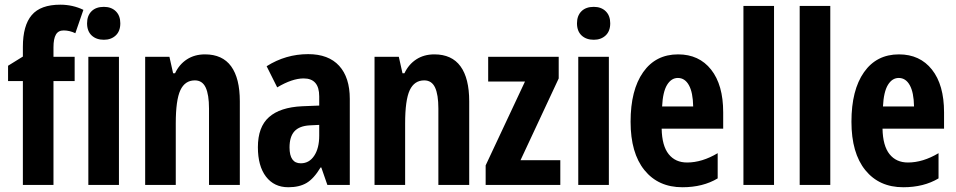

<svg xmlns="http://www.w3.org/2000/svg" viewBox="-20 -785 4058 815"><path d="M296.9 -440.9H207V0H77.1V-440.9H14.2V-505.9L77.1 -544.9V-585.9Q77.1 -676.8 114.7 -720.9Q152.3 -765.1 235.8 -765.1Q288.6 -765.1 334 -743.2L299.8 -644Q275.4 -655.8 250 -655.8Q227.5 -655.8 217.3 -638.2Q207 -620.6 207 -584V-543.9H296.9Z M484.9 0H355V-543.9H484.9ZM349.6 -686Q349.6 -718.3 368.4 -737.1Q387.2 -755.9 420.9 -755.9Q452.6 -755.9 471.7 -737.1Q490.7 -718.3 490.7 -686Q490.7 -652.8 471.2 -634.5Q451.7 -616.2 420.9 -616.2Q388.7 -616.2 369.1 -634.5Q349.6 -652.8 349.6 -686Z M867.2 0V-324.2Q867.2 -383.3 853 -413.6Q838.9 -443.8 807.1 -443.8Q765.1 -443.8 745.6 -402.1Q726.1 -360.4 726.1 -261.2V0H596.2V-543.9H699.2L714.8 -474.1H723.1Q740.7 -511.7 773.4 -533Q806.2 -554.2 850.1 -554.2Q924.3 -554.2 961.2 -503.4Q998 -452.6 998 -355V0Z M1369.6 0 1343.8 -74.2H1340.8Q1312 -26.4 1281.2 -8.3Q1250.5 9.8 1203.6 9.8Q1143.6 9.8 1109.1 -35.2Q1074.7 -80.1 1074.7 -160.2Q1074.7 -246.1 1121.8 -287.8Q1168.9 -329.6 1262.7 -334L1335 -336.9V-376Q1335 -452.1 1269 -452.1Q1220.2 -452.1 1156.7 -414.1L1111.8 -503.9Q1192.9 -555.2 1288.1 -555.2Q1374.5 -555.2 1419.7 -505.6Q1464.8 -456.1 1464.8 -365.2V0ZM1256.8 -91.8Q1292.5 -91.8 1313.7 -123.8Q1335 -155.8 1335 -209V-254.9L1294.9 -252.9Q1250.5 -250.5 1229.7 -227.5Q1209 -204.6 1209 -159.2Q1209 -91.8 1256.8 -91.8Z M1840.8 0V-324.2Q1840.8 -383.3 1826.7 -413.6Q1812.5 -443.8 1780.8 -443.8Q1738.8 -443.8 1719.2 -402.1Q1699.7 -360.4 1699.7 -261.2V0H1569.8V-543.9H1672.9L1688.5 -474.1H1696.8Q1714.4 -511.7 1747.1 -533Q1779.8 -554.2 1823.7 -554.2Q1897.9 -554.2 1934.8 -503.4Q1971.7 -452.6 1971.7 -355V0Z M2358.4 0H2041.5V-83L2208.5 -439H2052.2V-543.9H2351.6V-452.1L2189.5 -105H2358.4Z M2564.5 0H2434.6V-543.9H2564.5ZM2429.2 -686Q2429.2 -718.3 2448 -737.1Q2466.8 -755.9 2500.5 -755.9Q2532.2 -755.9 2551.3 -737.1Q2570.3 -718.3 2570.3 -686Q2570.3 -652.8 2550.8 -634.5Q2531.2 -616.2 2500.5 -616.2Q2468.3 -616.2 2448.7 -634.5Q2429.2 -652.8 2429.2 -686Z M2876.5 9.8Q2774.4 9.8 2715.6 -62.7Q2656.7 -135.3 2656.7 -268.1Q2656.7 -402.8 2710 -478.5Q2763.2 -554.2 2858.4 -554.2Q2947.3 -554.2 2998.5 -489.5Q3049.8 -424.8 3049.8 -308.1V-238.8H2788.6Q2790 -166 2818.4 -130.6Q2846.7 -95.2 2896.5 -95.2Q2960 -95.2 3026.4 -134.8V-27.8Q2963.9 9.8 2876.5 9.8ZM2857.4 -454.1Q2829.6 -454.1 2811.5 -424.6Q2793.5 -395 2790.5 -333H2922.4Q2921.4 -392.6 2904.3 -423.3Q2887.2 -454.1 2857.4 -454.1Z M3265.6 0H3135.7V-759.8H3265.6Z M3504.4 0H3374.5V-759.8H3504.4Z M3814 9.8Q3711.9 9.8 3653.1 -62.7Q3594.2 -135.3 3594.2 -268.1Q3594.2 -402.8 3647.5 -478.5Q3700.7 -554.2 3795.9 -554.2Q3884.8 -554.2 3936 -489.5Q3987.3 -424.8 3987.3 -308.1V-238.8H3726.1Q3727.5 -166 3755.9 -130.6Q3784.2 -95.2 3834 -95.2Q3897.5 -95.2 3963.9 -134.8V-27.8Q3901.4 9.8 3814 9.8ZM3794.9 -454.1Q3767.1 -454.1 3749 -424.6Q3731 -395 3728 -333H3859.9Q3858.9 -392.6 3841.8 -423.3Q3824.7 -454.1 3794.9 -454.1Z"/></svg>

Font: TypoPRO Open Sans Condensed
Style: Bold
Weight: 700
Width: 3
Foundry: Ascender Corporation
Version: Version 1.11